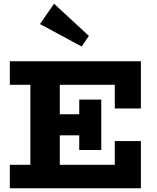

<svg xmlns="http://www.w3.org/2000/svg" viewBox="-20 -1017 847 1037"><path d="M33 0V-127H600V-255H741V0ZM144 -70V-605H303V-70ZM202 -286V-400H474V-286ZM408 -207V-479H527V-207ZM600 -431V-559H33V-686H741V-431ZM421 -766 196 -887 272 -997 460 -823Z"/></svg>

Font: BioRhyme ExtraBold ExtraBold
Style: Regular
Weight: 800
Version: Version 1.600;gftools[0.9.33]